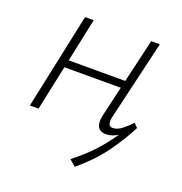

<svg xmlns="http://www.w3.org/2000/svg" viewBox="-109 -506 733 772"><g transform="rotate(20 257.0 -120.0)"><path d="M365 4Q350 4 339.5 -3Q329 -10 326 -26Q323 -42 329 -67L409 -410H446L366 -69Q362 -51 365.5 -40Q369 -29 382 -29Q402 -29 421.5 -44.5Q441 -60 459 -79L475 -62Q450 -35 421.5 -15.5Q393 4 365 4ZM39 0 126 -410H163L76 0ZM97 -192 103 -224H388L381 -192ZM293 170 266 147Q336 92 380.5 35.5Q425 -21 458 -76L475 -62Q446 -5 403 54.5Q360 114 293 170Z"/></g></svg>

Font: Ysabeau Infant ExtraLight
Style: Italic
Weight: 250
Italic angle: -12°
Designer: Christian Thalmann (Catharsis Fonts)
Version: Version 2.001;gftools[0.9.30]; featfreeze: ss01,ss02,lnum